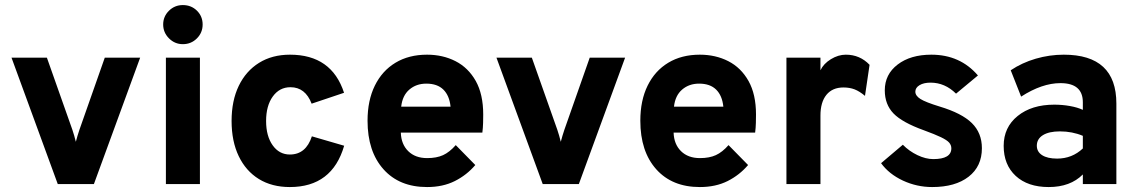

<svg xmlns="http://www.w3.org/2000/svg" viewBox="-20 -744 4598 776"><path d="M213.5 0 26.5 -511H169.5L272.5 -219.5Q276 -209 279.8 -196.2Q283.5 -183.5 286.5 -171Q290 -183.5 293.5 -196Q297 -208.5 301 -219.5L403.5 -511H546.5L359.5 0Z M719 -565.5Q686.5 -565.5 663 -589Q639.5 -612.5 639.5 -645Q639.5 -677.5 662.8 -700.5Q686 -723.5 719 -723.5Q753 -723.5 776 -700.8Q799 -678 799 -645Q799 -612 775.8 -588.8Q752.5 -565.5 719 -565.5ZM650.5 0V-511H788V0Z M1151.5 12Q1079 12 1026.2 -20.5Q973.5 -53 944.8 -113Q916 -173 916 -255Q916 -337 945 -397Q974 -457 1027 -490Q1080 -523 1152 -523Q1320.5 -523 1370.5 -369L1239.5 -325Q1214 -391.5 1154 -391.5Q1109.5 -391.5 1082.5 -354Q1055.5 -316.5 1055.5 -255Q1055.5 -194 1082 -156.8Q1108.5 -119.5 1151.5 -119.5Q1216.5 -119.5 1240.5 -193L1371 -155Q1322.5 12 1151.5 12Z M1706 12Q1594 12 1529.8 -60Q1465.5 -132 1465.5 -256Q1465.5 -338 1495 -398Q1524.5 -458 1578.5 -490.5Q1632.5 -523 1706 -523Q1769.5 -523 1821 -496.8Q1872.5 -470.5 1902.8 -416.8Q1933 -363 1933 -281Q1933 -267 1932.5 -247.2Q1932 -227.5 1929.5 -208H1600Q1601.5 -161 1630 -133Q1658.5 -105 1706.5 -105Q1744.5 -105 1770.8 -117Q1797 -129 1822 -157.5L1901 -77Q1866.5 -36.5 1818.2 -12.2Q1770 12 1706 12ZM1601.5 -313H1801Q1796.5 -357.5 1772 -381.8Q1747.5 -406 1703 -406Q1662.5 -406 1634.5 -382Q1606.5 -358 1601.5 -313Z M2173.5 0 1986.5 -511H2129.5L2232.5 -219.5Q2236 -209 2239.8 -196.2Q2243.5 -183.5 2246.5 -171Q2250 -183.5 2253.5 -196Q2257 -208.5 2261 -219.5L2363.5 -511H2506.5L2319.5 0Z M2808.5 12Q2696.5 12 2632.2 -60Q2568 -132 2568 -256Q2568 -338 2597.5 -398Q2627 -458 2681 -490.5Q2735 -523 2808.5 -523Q2872 -523 2923.5 -496.8Q2975 -470.5 3005.2 -416.8Q3035.5 -363 3035.5 -281Q3035.5 -267 3035 -247.2Q3034.5 -227.5 3032 -208H2702.5Q2704 -161 2732.5 -133Q2761 -105 2809 -105Q2847 -105 2873.2 -117Q2899.5 -129 2924.5 -157.5L3003.5 -77Q2969 -36.5 2920.8 -12.2Q2872.5 12 2808.5 12ZM2704 -313H2903.5Q2899 -357.5 2874.5 -381.8Q2850 -406 2805.5 -406Q2765 -406 2737 -382Q2709 -358 2704 -313Z M3158.5 0V-511H3296V-460Q3308.5 -486.5 3338.2 -504.8Q3368 -523 3398.5 -523Q3455.5 -523 3494.5 -482L3476 -356.5Q3454 -375 3434 -382.8Q3414 -390.5 3389 -390.5Q3344.5 -390.5 3320.2 -360.8Q3296 -331 3296 -277V0Z M3747.5 12Q3685.5 12 3629.2 -14.2Q3573 -40.5 3541 -84.5L3629 -159Q3654.5 -133 3688 -117Q3721.5 -101 3752 -101Q3825 -101 3825 -144.5Q3825 -157.5 3816 -167.8Q3807 -178 3783 -189.5Q3759 -201 3714 -217.5Q3626.5 -249 3591.2 -285.5Q3556 -322 3556 -379Q3556 -443.5 3608 -483.2Q3660 -523 3744 -523Q3860.5 -523 3932.5 -439L3844 -365.5Q3799 -410 3741 -410Q3713.5 -410 3696.5 -399.8Q3679.5 -389.5 3679.5 -373.5Q3679.5 -357 3700 -344Q3720.5 -331 3777.5 -313.5Q3867.5 -286.5 3908 -246.5Q3948.5 -206.5 3948.5 -145Q3948.5 -71.5 3894.8 -29.8Q3841 12 3747.5 12Z M4218.5 12Q4134 12 4085.2 -33Q4036.5 -78 4036.5 -154.5Q4036.5 -229.5 4093 -275.2Q4149.5 -321 4241 -321Q4273.5 -321 4304.2 -315.5Q4335 -310 4356.5 -300V-330.5Q4356.5 -408 4266 -408Q4191.5 -408 4107 -353.5L4065 -460Q4110.5 -490.5 4166.2 -506.8Q4222 -523 4279.5 -523Q4492 -523 4492 -325.5V0H4356.5V-39Q4306 12 4218.5 12ZM4252.5 -103Q4313 -103 4356.5 -144V-195Q4314 -213 4263.5 -213Q4220 -213 4195.2 -197.8Q4170.5 -182.5 4170.5 -155Q4170.5 -130.5 4192 -116.8Q4213.5 -103 4252.5 -103Z"/></svg>

Font: Overpass ExtraBold
Style: Regular
Weight: 800
Designer: Delve Withrington, Dave Bailey, Thomas Jockin
Foundry: Delve Fonts LLC
Version: Version 4.000; ttfautohint (v1.8.3)